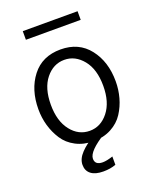

<svg xmlns="http://www.w3.org/2000/svg" viewBox="-165 -810 890 1103"><g transform="rotate(-20 279.5 -258.0)"><path d="M43 0ZM119.1 -262.7Q119.1 -163.1 165 -104.5Q210.9 -45.9 279.3 -45.9Q346.7 -45.9 393.1 -104.5Q439.5 -163.1 439.5 -262.7Q439.5 -364.3 392.6 -421.9Q345.7 -479.5 279.3 -479.5Q211.9 -479.5 165.5 -421.9Q119.1 -364.3 119.1 -262.7ZM43 -262.7Q43 -382.8 105 -462.9Q167 -543 279.3 -543Q390.6 -543 453.1 -462.9Q515.6 -382.8 515.6 -262.7Q515.6 -211.9 502.4 -164.1Q489.3 -116.2 462.4 -74.7Q435.5 -33.2 388.2 -7.8Q340.8 17.6 279.3 17.6Q218.8 17.6 171.4 -7.3Q124 -32.2 97.2 -73.7Q70.3 -115.2 56.6 -163.1Q43 -210.9 43 -262.7ZM171.9 124Q171.9 86.9 205.1 52.2Q238.3 17.6 277.3 -2.9H351.6Q240.2 65.4 240.2 111.3Q240.2 149.4 287.1 149.4Q311.5 149.4 349.6 136.7V187.5Q316.4 200.2 272.5 200.2Q223.6 200.2 197.8 180.2Q171.9 160.2 171.9 124ZM112.3 -663.1V-715.8H447.3V-663.1Z"/></g></svg>

Font: Batunionen A1
Style: Regular
Weight: 400
Designer: HanYang I&C Co.,Ltd.
Foundry: HanYang I&C Co.,Ltd.
Version: Version 2.50; ttfautohint (v1.6)